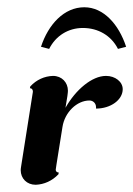

<svg xmlns="http://www.w3.org/2000/svg" viewBox="-20 -509 371 534"><path d="M210.4 -431.2C252.9 -431.2 289.3 -410.2 308.1 -373L330.8 -378.9C310.5 -440.9 268.3 -488.8 214.4 -488.8C158.4 -488.8 114.5 -441.4 94 -378.9L116.7 -373C135 -409.4 169.7 -431.2 210.4 -431.2ZM39.3 -49.8C38.1 -42.7 37.6 -38.6 37.6 -35.9C37.6 -12.5 54.7 4.9 79.3 4.9C103 3.9 125 -5.9 142.6 -24.4L143.3 -29.3C138.2 -29.3 135 -32.2 135 -37.1C135 -38.1 136 -44.7 137 -51L153.8 -156.2C160.2 -196.8 193.8 -229.5 228.8 -229.5C239 -229.5 247.1 -221.7 247.1 -210.9V-207C288.1 -207 321.3 -231.4 321.3 -261C321.3 -281.5 300.5 -297.9 274.9 -297.9C235.8 -297.9 190.4 -259.5 162.1 -209.2C167.2 -237.3 168.9 -252 168.9 -256.6C168.9 -279.8 151.9 -297.9 127.4 -297.9C103.8 -297.1 81.5 -287.4 64.2 -268.6L63.2 -263.7C68.6 -263.7 71.5 -259.8 71.5 -253.9Z"/></svg>

Font: RisaltypS01
Style: Medium
Weight: 500
Italic angle: -9°
Designer: gluk
Foundry: gluk
Version: Version 0.24